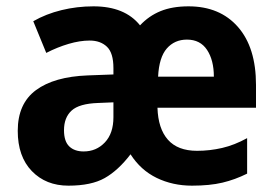

<svg xmlns="http://www.w3.org/2000/svg" viewBox="-20 -576 869 606"><path d="M575 -556Q674 -556 731 -491Q788 -426 788 -308V-236H477Q479 -170 510 -135Q541 -100 602 -100Q642 -100 681 -109Q720 -118 760 -140V-28Q722 -9 682 0.5Q642 10 586 10Q525 10 474.5 -14.5Q424 -39 392 -89Q353 -38 310.5 -14Q268 10 196 10Q125 10 80.5 -36Q36 -82 36 -163Q36 -249 93.5 -291.5Q151 -334 257 -338L338 -341V-361Q338 -409 317.5 -428.5Q297 -448 263 -448Q232 -448 196.5 -437.5Q161 -427 126 -409L85 -509Q125 -532 174 -544Q223 -556 275 -556Q374 -556 422 -496Q450 -526 487 -541Q524 -556 575 -556ZM570 -451Q531 -451 506.5 -423Q482 -395 479 -334H655Q655 -386 633.5 -418.5Q612 -451 570 -451ZM290 -251Q230 -249 206 -227Q182 -205 182 -165Q182 -130 198.5 -114Q215 -98 244 -98Q284 -98 311 -126.5Q338 -155 338 -206V-253Z"/></svg>

Font: Noto Sans Lao UI SemCond
Style: Bold
Weight: 700
Width: 4
Designer: Monotype Design Team
Foundry: Monotype Imaging Inc.
Version: Version 2.000; ttfautohint (v1.8.4.7-5d5b)